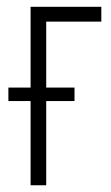

<svg xmlns="http://www.w3.org/2000/svg" viewBox="-20 -550 329 570"><path d="M280.8 -529.8V-485.8H117.2V-290H201.2V-250H117.2V0H70.8V-250H4.9V-290H70.8V-529.8Z"/></svg>

Font: Germano
Style: Regular
Weight: 300
Width: 3
Foundry: Ascender Corporation
Version: Version 1.10; ttfautohint (v1.5)